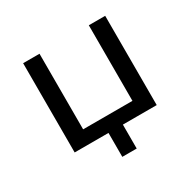

<svg xmlns="http://www.w3.org/2000/svg" viewBox="-141 -644 932 924"><g transform="rotate(-30 325.0 -181.5)"><path d="M285 133V0H97V-496H188V-76H462V-496H553V0H365V133Z"/></g></svg>

Font: Nunito Sans 7pt
Style: Regular
Weight: 400
Designer: Vernon Adams
Foundry: Vernon Adams
Version: Version 3.101;gftools[0.9.27]